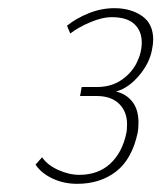

<svg xmlns="http://www.w3.org/2000/svg" viewBox="-20 -730 395 470"><path d="M67 -327 83 -345Q96 -326 122.5 -314Q149 -302 174 -302Q220 -302 249.5 -329Q279 -356 289 -403Q291 -411 291 -426Q291 -457 271.5 -476Q252 -495 216 -495H176L180 -517H217Q252 -517 277 -534Q302 -551 314.5 -576Q327 -601 327 -626Q327 -654 309 -671Q291 -688 253 -688Q231 -688 202 -676Q173 -664 152 -648L144 -667Q166 -685 197 -697.5Q228 -710 260 -710Q300 -710 327.5 -691Q355 -672 355 -633Q355 -622 352 -608Q346 -575 320 -544.5Q294 -514 264 -506Q289 -500 304 -481Q319 -462 319 -430Q319 -414 317 -405Q303 -340 264 -310Q225 -280 169 -280Q136 -280 108.5 -293Q81 -306 67 -327Z"/></svg>

Font: Trirong Thin
Style: Italic
Weight: 250
Italic angle: -12°
Designer: Katatrad Team
Foundry: CadsonDemak
Version: Version 1.001